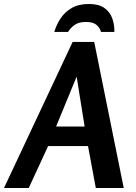

<svg xmlns="http://www.w3.org/2000/svg" viewBox="-75 -942 680 962"><path d="M397 -732 545 0H405L366 -210H166L69 0H-55L289 -732ZM309 -558 206 -308H349ZM197 -782Q208 -819 229 -850.5Q250 -882 284.5 -902Q319 -922 371 -922Q420 -922 448 -902Q476 -882 487.5 -850Q499 -818 498 -782H431Q426 -802 409 -817Q392 -832 355 -832Q319 -832 298 -816.5Q277 -801 266 -782Z"/></svg>

Font: Rosario
Style: Italic
Weight: 400
Italic angle: -8.05°
Designer: Hector Gatti
Foundry: Omnibus Type
Version: Version 1.201